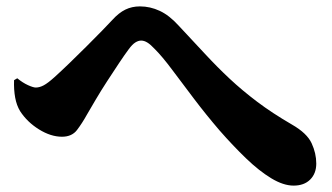

<svg xmlns="http://www.w3.org/2000/svg" viewBox="-20 -638 1040 601"><path d="M899 -57Q867 -57 829 -80Q791 -103 750 -142.5Q709 -182 667 -230Q625 -279 587.5 -328.5Q550 -378 519 -419.5Q488 -461 465 -484Q451 -499 441 -505Q431 -511 422 -511Q413 -511 403.5 -505Q394 -499 383 -484Q371 -468 353 -441Q335 -414 315.5 -384Q296 -354 279.5 -326Q263 -298 252 -279Q237 -252 221 -231Q205 -210 174 -210Q139 -210 102 -233Q65 -256 43 -290Q32 -308 27.5 -332.5Q23 -357 24 -387L34 -393Q51 -379 67.5 -371.5Q84 -364 92 -364Q104 -364 117 -371Q130 -378 150 -396Q170 -414 196.5 -439.5Q223 -465 250.5 -492.5Q278 -520 300 -542.5Q322 -565 332 -576Q352 -598 372.5 -608Q393 -618 418 -618Q450 -618 480 -604Q510 -590 539 -558Q584 -510 622 -469Q660 -428 699 -391.5Q738 -355 785 -319.5Q832 -284 894 -248Q941 -221 955.5 -189.5Q970 -158 970 -126Q970 -95 951 -76Q932 -57 899 -57Z"/></svg>

Font: Noto Serif JP ExtraLight Black
Style: Regular
Weight: 900
Version: Version 2.003-H1;hotconv 1.1.1;makeotfexe 2.6.0